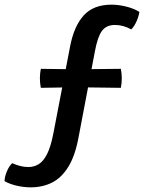

<svg xmlns="http://www.w3.org/2000/svg" viewBox="-70 -664 630 823"><path d="M254 -367 448 -369Q452 -348 452 -328.5Q452 -307.5 448 -287.5L253.5 -290L105 -287.5Q103 -297.5 102 -308Q101 -318.5 101 -328.5Q101 -338.5 102 -348.8Q103 -359 105 -369ZM230.5 -465Q247 -551.5 288.8 -597.8Q330.5 -644 408 -644Q437.5 -644 470.2 -636Q503 -628 527.5 -613Q525 -594.5 515.2 -572.5Q505.5 -550.5 492.5 -538Q458 -557 423 -557Q386 -557 367.2 -531.8Q348.5 -506.5 337 -445L267 -77Q252.5 2.5 223.5 50Q194.5 97.5 153.8 118.2Q113 139 62 139Q32.5 139 2.5 132.2Q-27.5 125.5 -50.5 112.5Q-50 92.5 -40.2 69.8Q-30.5 47 -17.5 35.5Q-2.5 42.5 15.2 47.2Q33 52 52 52Q76 52 96.2 39.5Q116.5 27 132.2 -4.5Q148 -36 159 -93.5Z"/></svg>

Font: Signika Negative Light Medium
Style: Regular
Weight: 500
Version: Version 2.001